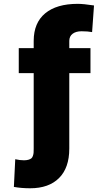

<svg xmlns="http://www.w3.org/2000/svg" viewBox="-20 -780 564 1004"><path d="M453.1 -528.4V-397.7H342.3V-2.8Q342.3 97.7 288.7 151.1Q235.1 204.5 137.8 204.5Q92.3 204.5 52.6 197.4L59.7 52.6Q83.8 58.2 105.1 58.2Q119.3 58.2 129.1 55.2Q138.8 52.2 144.2 47.8Q149.5 43.3 152.3 34.4Q155.2 25.6 155.7 17.9Q156.2 10.3 156.2 -2.8V-397.7H78.1V-528.4H156.2V-566.8Q156.6 -660.9 216.4 -710.4Q276.3 -759.9 386.4 -759.9Q416.2 -759.9 471.6 -751.4L461.6 -612.2Q439.3 -616.5 406.2 -616.5Q377.5 -616.5 360.1 -603.7Q342.7 -590.9 342.3 -566.8V-528.4Z"/></svg>

Font: Karasuma Gothic
Style: Black
Weight: 900
Designer: Rasmus Andersson / Ryoko Nishizuka
Foundry: Genbu
Version: Version 1.00